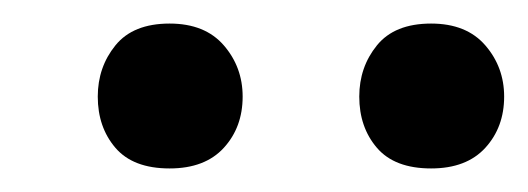

<svg xmlns="http://www.w3.org/2000/svg" viewBox="-20 -786 448 163"><path d="M63 -704Q63 -729 78 -747.5Q93 -766 124 -766Q154 -766 170 -747.5Q186 -729 186 -704Q186 -678 170 -660.5Q154 -643 124 -643Q93 -643 78 -660.5Q63 -678 63 -704ZM285 -704Q285 -729 300 -747.5Q315 -766 346 -766Q376 -766 392 -747.5Q408 -729 408 -704Q408 -678 392 -660.5Q376 -643 346 -643Q315 -643 300 -660.5Q285 -678 285 -704Z"/></svg>

Font: Warnes
Style: Regular
Weight: 400
Designer: Eduardo Rodriguez Tunni
Foundry: Eduardo Rodriguez Tunni
Version: Version 1.001